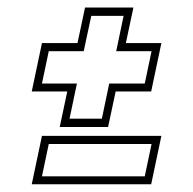

<svg xmlns="http://www.w3.org/2000/svg" viewBox="-20 -605 510 508"><path d="M138 -269 158 -363H64L91 -491H185L205 -585H333L313 -491H407L380 -363H286L266 -269ZM164 -291H249.5L269 -384H363L381 -469.5H287.5L307 -563H221.5L201.5 -469.5H109L91 -384H183.5ZM64 -117.5 91 -245.5H407L380 -117.5ZM91 -138.5H363L381 -224H109Z"/></svg>

Font: Tourney Expanded ExtraLight
Style: Italic
Weight: 200
Width: 7
Italic angle: -12°
Designer: Tyler Finck
Foundry: Etcetera Type Co
Version: Version 1.010; ttfautohint (v1.8.3)